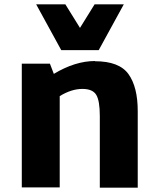

<svg xmlns="http://www.w3.org/2000/svg" viewBox="-20 -860 727 881"><path d="M261 -630 146 -840H280L347 -732L414 -840H548L433 -630ZM416 -580V-579Q527 -579 569.5 -520Q612 -461 612 -350V1H438V-328Q438 -398 421.5 -425Q405 -452 358 -452Q308 -452 254 -419V0H80V-568H209L227 -521Q325 -580 416 -580Z"/></svg>

Font: Martel Sans Heavy
Style: Regular
Weight: 900
Designer: Dan Reynolds and Mathieu Réguer
Foundry: Dan Reynolds and Mathieu Réguer
Version: Version 1.001;PS 001.001;hotconv 1.0.70;makeotf.lib2.5.58329